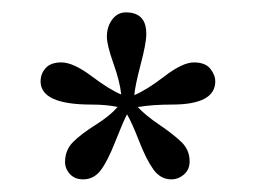

<svg xmlns="http://www.w3.org/2000/svg" viewBox="-20 -718 409 307"><path d="M168 -546.9Q150.9 -550.8 126 -550.8Q44.9 -550.8 44.9 -587.9Q44.9 -600.1 53 -609.1Q61 -618.2 78.1 -618.2Q97.2 -618.2 126.5 -596.2Q155.8 -574.2 173.8 -566.9Q171.9 -586.9 161.4 -616.5Q150.9 -646 150.9 -659.2Q150.9 -675.3 159.4 -686.8Q168 -698.2 181.2 -698.2Q214.4 -698.2 213.9 -663.1Q213.9 -648.9 204.8 -614.5Q195.8 -580.1 194.8 -565.9Q213.9 -573.7 242.9 -595.9Q272 -618.2 290 -618.2Q308.1 -618.2 316.2 -608.2Q324.2 -598.1 324.2 -587.9Q324.2 -550.8 254.9 -550.8Q224.1 -550.8 200.2 -546.9Q212.4 -533.7 235.1 -518.3Q257.8 -502.9 270.5 -490.5Q283.2 -478 283.2 -460Q283.2 -446.8 274.2 -439Q265.1 -431.2 253.9 -431.2Q236.8 -431.2 225.3 -447Q213.9 -462.9 202.4 -492.4Q190.9 -522 183.1 -535.2Q176.3 -522 164.1 -491Q151.9 -460 140.9 -445.6Q129.9 -431.2 112.8 -431.2Q99.6 -431.2 91.8 -439.7Q84 -448.2 84 -459Q84 -478 96.9 -491Q109.9 -503.9 132.8 -518.3Q155.8 -532.7 168 -546.9Z"/></svg>

Font: Linux Libertine
Style: Regular
Weight: 400
Designer: Philipp H. Poll
Foundry: Philipp H. Poll
Version: Version 5.3.0 ; ttfautohint (v0.9)